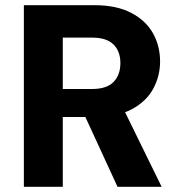

<svg xmlns="http://www.w3.org/2000/svg" viewBox="-20 -720 690 740"><path d="M72 0V-700H344Q429 -700 485.5 -670.5Q542 -641 569.5 -592Q597 -543 597 -483Q597 -427 570.5 -378Q544 -329 488 -299Q432 -269 343 -269H222V0ZM433 0 292 -306H453L603 0ZM222 -377H335Q391 -377 417.5 -404Q444 -431 444 -477Q444 -522 417.5 -548.5Q391 -575 335 -575H222Z"/></svg>

Font: DM Sans 10pt Black
Style: Regular
Weight: 900
Version: Version 4.004;gftools[0.9.30]